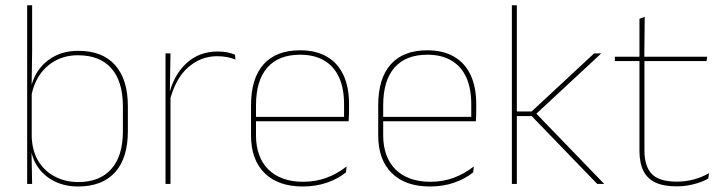

<svg xmlns="http://www.w3.org/2000/svg" viewBox="-20 -684 2691 714"><path d="M270 9.5Q220 9.5 180.2 -11Q140.5 -31.5 117 -68.5Q93.5 -105.5 93 -155.5H87L98 -172Q101 -117.5 125.2 -80.8Q149.5 -44 187.8 -25.5Q226 -7 271 -7Q351 -7 394 -55.5Q437 -104 437 -196V-288.5Q437 -381 394.2 -429.8Q351.5 -478.5 269.5 -478.5Q223.5 -478.5 187 -459Q150.5 -439.5 127 -404.5Q103.5 -369.5 96 -323L87 -341.5H92.5Q97.5 -384 120.2 -418.8Q143 -453.5 181.5 -474.2Q220 -495 271.5 -495Q361 -495 408.2 -441.8Q455.5 -388.5 455.5 -288.5V-196Q455.5 -96 407.8 -43.2Q360 9.5 270 9.5ZM81 0V-664.5H99.5V-494.5L97.5 -356L98 -346.5V-138L97 -130.5L99.5 0Z M611 -308.5 601.5 -320.5 607 -325Q623.5 -402 671.5 -447.2Q719.5 -492.5 789.5 -492.5Q810.5 -492.5 826.8 -489Q843 -485.5 854 -480.5L855.5 -462.5Q842.5 -468 825.5 -471.5Q808.5 -475 788 -475Q726.5 -475 679.2 -433.2Q632 -391.5 611 -308.5ZM595.5 0V-485.5H614L611.5 -335L614 -332.5V0Z M1106 9.5Q1014.5 9.5 964 -40.2Q913.5 -90 913.5 -180.5V-292.5Q913.5 -392.5 960.2 -444.8Q1007 -497 1096 -497Q1154.5 -497 1195.2 -473.5Q1236 -450 1257 -405.2Q1278 -360.5 1278 -296.5V-279.5Q1278 -268.5 1277.8 -257.5Q1277.5 -246.5 1276.5 -233H1259.5Q1259.5 -250.5 1259.5 -266.5Q1259.5 -282.5 1259.5 -296Q1259.5 -355.5 1240.8 -396.5Q1222 -437.5 1185.5 -459Q1149 -480.5 1096 -480.5Q1016 -480.5 974 -432.5Q932 -384.5 932 -292.5V-243.5V-239.5V-181Q932 -140 943.8 -108Q955.5 -76 978 -53.8Q1000.5 -31.5 1033 -19.8Q1065.5 -8 1106.5 -8Q1154 -8 1194 -22.8Q1234 -37.5 1269 -65L1266.5 -43Q1237 -19 1196 -4.8Q1155 9.5 1106 9.5ZM922 -233V-249.5H1270V-233Z M1579 9.5Q1487.5 9.5 1437 -40.2Q1386.5 -90 1386.5 -180.5V-292.5Q1386.5 -392.5 1433.2 -444.8Q1480 -497 1569 -497Q1627.5 -497 1668.2 -473.5Q1709 -450 1730 -405.2Q1751 -360.5 1751 -296.5V-279.5Q1751 -268.5 1750.8 -257.5Q1750.5 -246.5 1749.5 -233H1732.5Q1732.5 -250.5 1732.5 -266.5Q1732.5 -282.5 1732.5 -296Q1732.5 -355.5 1713.8 -396.5Q1695 -437.5 1658.5 -459Q1622 -480.5 1569 -480.5Q1489 -480.5 1447 -432.5Q1405 -384.5 1405 -292.5V-243.5V-239.5V-181Q1405 -140 1416.8 -108Q1428.5 -76 1451 -53.8Q1473.5 -31.5 1506 -19.8Q1538.5 -8 1579.5 -8Q1627 -8 1667 -22.8Q1707 -37.5 1742 -65L1739.5 -43Q1710 -19 1669 -4.8Q1628 9.5 1579 9.5ZM1395 -233V-249.5H1743V-233Z M2201 0 1957 -252.5H1895.5V-269.5H1957L2189.5 -485.5H2216L1968.5 -255.5V-267.5L2227 0ZM1883.5 0V-664.5H1902V0Z M2496.5 9Q2448 9 2417.5 -5.2Q2387 -19.5 2372.5 -49Q2358 -78.5 2358 -123V-462.5H2376.5V-124.5Q2376.5 -65.5 2404 -37Q2431.5 -8.5 2497 -8.5Q2528 -8.5 2558.2 -16.2Q2588.5 -24 2616.5 -40L2614 -20Q2591 -7 2559.8 1Q2528.5 9 2496.5 9ZM2266.5 -457V-473H2610L2607.5 -457ZM2358 -468V-614L2377.5 -621.5L2376 -468Z"/></svg>

Font: Anek Tamil Medium Thin
Style: Regular
Weight: 250
Version: Version 1.003